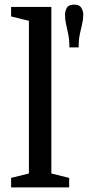

<svg xmlns="http://www.w3.org/2000/svg" viewBox="-20 -810 380 830"><path d="M105 -60V-720L28 -739V-780H202V-60L279 -41V0H28V-41ZM320 -605H280Q280 -638 275 -662Q270 -686 265.5 -706Q261 -726 261 -747Q261 -761 268.5 -775.5Q276 -790 301 -790Q324 -790 332 -775.5Q340 -761 340 -747Q340 -726 335 -706Q330 -686 325 -662Q320 -638 320 -605Z"/></svg>

Font: Domine
Style: Regular
Weight: 400
Designer: Pablo Impallari, Rodrigo Fuenzalida, Brenda Gallo
Foundry: Pablo Impallari, Rodrigo Fuenzalida, Brenda Gallo
Version: Version 2.000;September 19, 2022;FontCreator 14.0.0.2877 64-